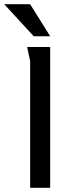

<svg xmlns="http://www.w3.org/2000/svg" viewBox="-57 -891 345 911"><path d="M181 0H86V-602Q86 -603 82.5 -618Q79 -633 75.5 -649.5Q72 -666 72 -668H181ZM181 -719H103L-37 -871H86Z"/></svg>

Font: Rosario
Style: Regular
Weight: 400
Designer: Hector Gatti
Foundry: Omnibus-Type
Version: Version 1.004